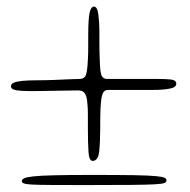

<svg xmlns="http://www.w3.org/2000/svg" viewBox="-20 -624 562 568"><path d="M228.5 -76.5Q167 -76.5 130 -76.8Q93 -77 74.8 -78Q56.5 -79 50.5 -81.5Q44.5 -84 44.5 -88Q44.5 -93 51.2 -96.5Q58 -100 78.8 -102.2Q99.5 -104.5 140.8 -105.5Q182 -106.5 251 -106.5Q330 -106.5 375 -105.8Q420 -105 440.8 -103Q461.5 -101 467 -98Q472.5 -95 472.5 -90.5Q472.5 -86 467 -83Q461.5 -80 439 -78.8Q416.5 -77.5 366.8 -77Q317 -76.5 228.5 -76.5ZM254 -148Q243.5 -148 241.8 -175Q240 -202 240 -243Q240 -254.5 240 -264.2Q240 -274 240 -282.8Q240 -291.5 239.8 -299Q239.5 -306.5 239 -312.5Q238 -329.5 235 -339Q232 -348.5 226.2 -352.5Q220.5 -356.5 210.5 -356.5Q205 -356.5 187 -356.2Q169 -356 146.2 -355.5Q123.5 -355 102.2 -354.8Q81 -354.5 68.5 -354.5Q43.5 -354.5 28 -357Q12.5 -359.5 12.5 -369Q12.5 -375.5 20.5 -379.2Q28.5 -383 46 -384.8Q63.5 -386.5 92.5 -386.5Q114 -386.5 139 -387.5Q164 -388.5 185.2 -389.5Q206.5 -390.5 215.5 -390.5Q226 -390.5 231.5 -397.2Q237 -404 239 -432Q239.5 -439 240 -447.8Q240.5 -456.5 240.8 -467.2Q241 -478 241 -490.8Q241 -503.5 241 -518.5Q241 -567.5 245 -586Q249 -604.5 258 -604.5Q268 -604.5 271 -580.8Q274 -557 274 -533.5Q274 -517 274 -503Q274 -489 274.2 -477Q274.5 -465 274.8 -455.2Q275 -445.5 275.5 -437.5Q276.5 -406.5 281.5 -398.5Q286.5 -390.5 296.5 -390.5Q301 -390.5 319.5 -390.5Q338 -390.5 362 -390.5Q386 -390.5 408.8 -390.5Q431.5 -390.5 444 -390.5Q469 -390.5 485.2 -388.8Q501.5 -387 501.5 -376.5Q501.5 -365.5 482.2 -361.8Q463 -358 434 -358Q412.5 -358 384.5 -358Q356.5 -358 332.8 -358Q309 -358 299 -358Q289 -358 284.2 -348Q279.5 -338 278 -313Q277.5 -307 277.2 -300Q277 -293 276.8 -284.8Q276.5 -276.5 276.5 -267.5Q276.5 -258.5 276.5 -248Q276.5 -205 273.5 -176.5Q270.5 -148 254 -148Z"/></svg>

Font: Gluten Thin Thin
Style: Regular
Weight: 250
Version: Version 1.300